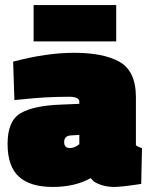

<svg xmlns="http://www.w3.org/2000/svg" viewBox="-20 -727 597 760"><path d="M518 -342V-152Q527 -145 542 -141L539 1Q461 13 432 13Q403 13 379 4.5Q355 -4 347 -13L339 -22Q277 13 188.5 13Q100 13 55 -27.5Q10 -68 10 -158Q10 -248 61 -278.5Q112 -309 222 -313L294 -316V-325Q294 -344 252 -344Q161 -344 70 -334L37 -331L32 -483Q164 -518 273 -518Q387 -518 450 -484Q518 -448 518 -342ZM256 -141Q275 -141 294 -156V-193L260 -191Q234 -189 234 -165Q234 -141 256 -141ZM113 -563V-707H440V-563Z"/></svg>

Font: Titillium Web Black
Style: Regular
Weight: 900
Version: Version 1.002;PS 35.000;hotconv 1.0.70;makeotf.lib2.5.55311